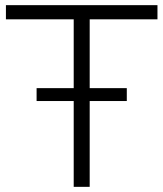

<svg xmlns="http://www.w3.org/2000/svg" viewBox="-20 -725 634 745"><path d="M266 0V-650H3V-705H591V-650H328V0ZM122 -333V-383H472V-333Z"/></svg>

Font: Nunito Sans 12pt Light
Style: Regular
Weight: 300
Designer: Vernon Adams
Foundry: Vernon Adams
Version: Version 3.101;gftools[0.9.27]